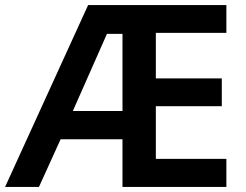

<svg xmlns="http://www.w3.org/2000/svg" viewBox="-20 -734 968 754"><path d="M869 0H461V-187H218L133 0H0L326 -714H869V-605H592V-426H851V-317H592V-110H869ZM266 -298H461V-601H400Z"/></svg>

Font: Noto Sans NKo Unjoined SemiBold
Style: Regular
Weight: 600
Designer: Monotype Design Team
Foundry: Monotype Imaging Inc.
Version: Version 2.004